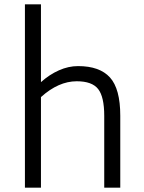

<svg xmlns="http://www.w3.org/2000/svg" viewBox="-20 -866 665 886"><path d="M535 -332V0H461V-332Q461 -419 433 -455Q405 -491 334 -491Q250 -491 169 -418V0H95V-846H169V-487Q208 -522 252 -541.5Q296 -561 340 -561Q440 -561 487.5 -508.5Q535 -456 535 -332Z"/></svg>

Font: Biryani Light
Style: Regular
Weight: 300
Designer: Dan Reynolds and Mathieu Réguer
Foundry: Dan Reynolds and Mathieu Réguer
Version: Version 1.004; ttfautohint (v1.1) -l 5 -r 5 -G 72 -x 0 -D la